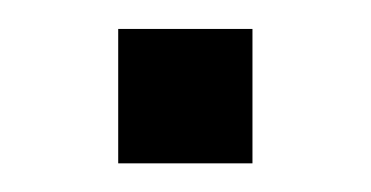

<svg xmlns="http://www.w3.org/2000/svg" viewBox="-20 -114 259 134"><path d="M62.5 -93.8H156.2V0H62.5Z"/></svg>

Font: Michroma+
Style: Regular
Weight: 400
Designer: beogot
Foundry: beogot
Version: Version